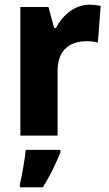

<svg xmlns="http://www.w3.org/2000/svg" viewBox="-20 -579 465 820"><path d="M362 -559C298 -559 246 -512 219 -460H211L187 -549H67V0H226V-277C226 -370 283 -403 350 -403C368 -403 387 -401 398 -397L410 -554C396 -557 377 -559 362 -559ZM238 72V61H90C86 102 74 169 65 208V221H163C195 170 218 121 238 72Z"/></svg>

Font: Noto Sans Gurmukhi UI SemiCondensed ExtraBold
Style: Regular
Weight: 800
Width: 4
Designer: Jelle Bosma - Monotype Design Team
Foundry: Monotype Imaging Inc.
Version: Version 2.004